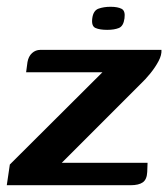

<svg xmlns="http://www.w3.org/2000/svg" viewBox="-30 -546 496 566"><path d="M152 -66H405L404 -39Q403 -17 391 -8.5Q379 0 355 0H-10L-1 -61L272 -333H47L51 -363Q54 -380 64.5 -389.5Q75 -399 89 -399H446Q447 -384 437.5 -366Q428 -348 413.5 -330Q399 -312 383 -297ZM286 -458Q264 -458 251.5 -463.5Q239 -469 242 -492Q245 -515 260.5 -520.5Q276 -526 296 -526Q317 -526 328.5 -520Q340 -514 337 -492Q334 -469 320.5 -463.5Q307 -458 286 -458Z"/></svg>

Font: Genos Thin SemiBold
Style: Italic
Weight: 600
Italic angle: -8°
Version: Version 1.010